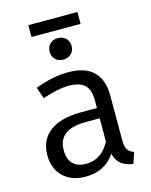

<svg xmlns="http://www.w3.org/2000/svg" viewBox="-124 -909 790 1002"><g transform="rotate(-15 271.0 -408.5)"><path d="M393.1 -829.1V-765.1H127.9V-829.1ZM257.8 -724.1Q284.7 -724.1 301.3 -707.8Q317.9 -691.4 317.9 -666Q317.9 -640.6 301.3 -624.3Q284.7 -607.9 257.8 -607.9Q231.9 -607.9 215.6 -624.3Q199.2 -640.6 199.2 -666Q199.2 -691.4 215.6 -707.8Q231.9 -724.1 257.8 -724.1ZM445.8 -121.1Q445.8 -86.9 456.5 -70.8Q467.3 -54.7 490.2 -46.9L470.2 12.2Q430.2 6.8 406.2 -11.7Q382.3 -30.3 372.1 -68.8Q318.4 12.2 213.9 12.2Q136.7 12.2 92.3 -31.5Q47.9 -75.2 47.9 -147Q47.9 -230.5 107.4 -274.7Q167 -318.8 275.9 -318.8H361.8V-360.8Q361.8 -418.5 334.5 -443.8Q307.1 -469.2 249 -469.2Q190.4 -469.2 106.9 -439.9L85.9 -502Q181.2 -538.1 264.2 -538.1Q356 -538.1 400.9 -493.4Q445.8 -448.7 445.8 -365.2ZM232.9 -51.8Q316.9 -51.8 361.8 -138.2V-263.2H287.1Q137.2 -263.2 137.2 -150.9Q137.2 -102.5 161.6 -77.1Q186 -51.8 232.9 -51.8Z"/></g></svg>

Font: Fira Sans Book
Style: Regular
Weight: 350
Designer: Carrois Corporate & Edenspiekermann AG
Foundry: Carrois Corporate GbR & Edenspiekermann AG
Version: Version 4.203;PS 004.203;hotconv 1.0.88;makeotf.lib2.5.64775